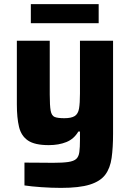

<svg xmlns="http://www.w3.org/2000/svg" viewBox="-20 -708 631 934"><path d="M277 206Q231 206 181 202.5Q131 199 99 194V83Q145 83 177.5 83.5Q210 84 238 84Q285 84 312 80Q339 76 351 65Q363 54 366 31.5Q369 9 369 -27V-68H361Q340 -32 303 -17Q266 -2 217 -2Q149 -2 116 -24.5Q83 -47 72.5 -91Q62 -135 62 -200V-510H222V-249Q222 -194 226.5 -169.5Q231 -145 246 -139Q261 -133 293 -133Q327 -133 343.5 -143.5Q360 -154 364.5 -180Q369 -206 369 -253V-510H530V-57Q530 10 523 60Q516 110 492 142Q468 174 417 190Q366 206 277 206ZM130 -595V-688H460V-595Z"/></svg>

Font: Saira
Style: Bold
Weight: 700
Designer: Hector Gatti with collaboration of the Omnibus-Type team
Foundry: Omnibus-Type
Version: Version 1.100; ttfautohint (v1.8.3)